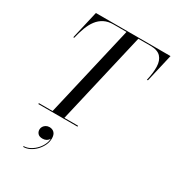

<svg xmlns="http://www.w3.org/2000/svg" viewBox="-244 -888 1216 1338"><g transform="rotate(30 364.0 -219.0)"><path d="M205.5 0 379.5 -750H474.5L300.5 0ZM97 0V-7.5H412V0ZM75 -525 127 -750H727.5L675.5 -525H667.5Q682.5 -588.5 681.2 -637.5Q680 -686.5 654 -714.5Q628 -742.5 569.5 -742.5H274.5Q230.5 -742.5 199 -726.2Q167.5 -710 145.5 -681Q123.5 -652 108.5 -612.2Q93.5 -572.5 82.5 -525ZM154.5 311.5V305Q180.5 305 206.5 291Q232.5 277 253.2 254Q274 231 285 203Q296 175 291.5 146.5H297.5Q297.5 160 289.8 171.2Q282 182.5 269.5 188.5Q257 194.5 242 194.5Q216 194.5 204 181.2Q192 168 192 149.5Q192 136.5 199 125.2Q206 114 218.2 107Q230.5 100 245.5 100Q269 100 284 115Q299 130 299 161.5Q299 188.5 286.8 215Q274.5 241.5 253.8 263.5Q233 285.5 207.2 298.5Q181.5 311.5 154.5 311.5Z"/></g></svg>

Font: Bodoni Moda 28pt
Style: Italic
Weight: 400
Italic angle: -13°
Designer: Owen Earl
Foundry: indestructible type
Version: Version 2.004